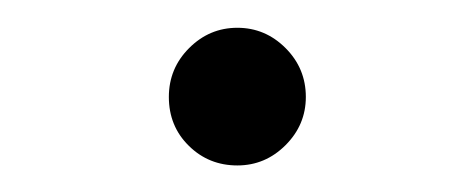

<svg xmlns="http://www.w3.org/2000/svg" viewBox="-20 -122 349 141"><path d="M104 -50.8Q104 -71.8 118.9 -86.7Q133.8 -101.6 154.3 -101.6Q174.8 -101.6 189.7 -86.7Q204.6 -71.8 204.6 -50.8Q204.6 -30.3 189.7 -15.4Q174.8 -0.5 154.3 -0.5Q133.3 -0.5 118.7 -14.9Q104 -29.3 104 -50.8Z"/></svg>

Font: Vazir Thin FD-WOL-UI
Style: Thin-FD-WOL-UI
Weight: 100
Designer: Saber Rastikerdar
Foundry: Saber Rastikerdar
Version: Version 30.1.0